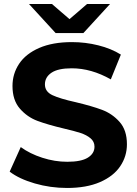

<svg xmlns="http://www.w3.org/2000/svg" viewBox="-20 -921 678 953"><path d="M28 -69 83 -191Q128 -158 190 -138Q252 -118 314 -118Q383 -118 416 -138.5Q449 -159 449 -193Q449 -218 429.5 -234.5Q410 -251 379.5 -261Q349 -271 297 -283Q217 -302 166 -321Q115 -340 78.5 -382Q42 -424 42 -494Q42 -555 75 -604.5Q108 -654 174.5 -683Q241 -712 337 -712Q404 -712 468 -696Q532 -680 580 -650L530 -527Q433 -582 336 -582Q268 -582 235.5 -560Q203 -538 203 -502Q203 -466 240.5 -448.5Q278 -431 355 -414Q435 -395 486 -376Q537 -357 573.5 -316Q610 -275 610 -205Q610 -145 576.5 -95.5Q543 -46 476 -17Q409 12 313 12Q230 12 152.5 -10.5Q75 -33 28 -69ZM526 -901 394 -757H256L124 -901H238L325 -826L412 -901Z"/></svg>

Font: APTA Sans Regular
Style: Bold Italic
Weight: 700
Version: Version 7.200